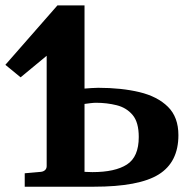

<svg xmlns="http://www.w3.org/2000/svg" viewBox="-53 -706 731 726"><path d="M621.6 -194.8Q621.6 -92.8 547.1 -46.4Q472.7 0 301.8 0H40.5V-50.8L101.6 -56.2Q110.8 -57.1 117.2 -62.7Q123.5 -68.4 123.5 -78.1V-495.1L24.9 -413.6L-32.7 -460.9L164.1 -685.5H266.6V-371.1Q278.8 -372.1 292.7 -373Q306.6 -374 318.4 -374Q405.8 -374 474.1 -357.7Q542.5 -341.3 582 -302.2Q621.6 -263.2 621.6 -194.8ZM471.7 -188Q471.7 -243.7 448.5 -271.2Q425.3 -298.8 388.2 -308.1Q351.1 -317.4 309.6 -317.4Q301.8 -317.4 289.1 -315.9Q276.4 -314.5 266.6 -313V-56.2Q272.5 -56.2 280.5 -55.7Q288.6 -55.2 296.4 -55.2Q382.3 -55.2 427 -84Q471.7 -112.8 471.7 -188Z"/></svg>

Font: Charis
Style: Bold
Weight: 700
Designer: Walt Agee, Miriam Martin, Annie Olsen, Victor Gaultney, Lorna Priest, Alan Ward, Bob Hallissy, Martin Hosken, Sharon Cor
Foundry: SIL Global
Version: Version 7.000